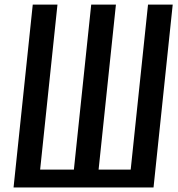

<svg xmlns="http://www.w3.org/2000/svg" viewBox="-20 -830 787 850"><path d="M40 0 125 -809.6H234.4L157.7 -79.1H307.1L383.8 -809.6H493.2L416.5 -79.1H558.6L635.3 -809.6H744.6L659.7 0Z"/></svg>

Font: Oswald
Style: Regular
Weight: 400
Designer: Vernon Adams
Foundry: Vernon Adams
Version: 3.0; ttfautohint (v0.94.23-7a4d-dirty) -l 8 -r 50 -G 200 -x 